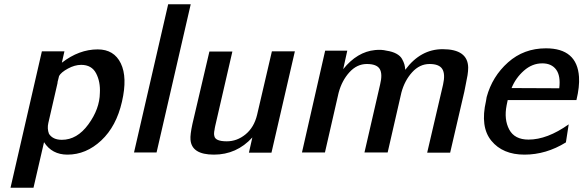

<svg xmlns="http://www.w3.org/2000/svg" viewBox="-20 -710 2716 894"><path d="M29 164 175 -471H280L268 -418Q348 -480 435 -480Q511 -480 542.5 -415Q574 -350 548 -237Q522 -122 451.5 -56Q381 10 294 10Q222 10 185 -48L136 164ZM255 -356Q254 -351 251.5 -341.5Q249 -332 248 -328V-326V-324L205 -137Q199 -111 208 -87Q226 -59 268 -59Q339 -59 391.5 -131Q444 -203 445 -277Q448 -329 427.5 -368.5Q407 -408 358 -408Q328 -408 296 -390.5Q264 -373 255 -356Z M604 0 763 -690H868L709 0Z M876 -133 955 -470H1062L982 -123Q981 -118 980 -113Q979 -108 979 -106Q975 -88 978 -77Q982 -52 1036 -52Q1084 -52 1123.5 -84.5Q1163 -117 1177 -175L1246 -471H1353L1244 1H1139L1155 -70Q1082 10 976 10Q872 10 867 -60Q865 -82 876 -133Z M1386 0 1494 -474H1597L1578 -388Q1643 -469 1727 -477Q1756 -480 1780 -474Q1807 -470 1825.5 -460Q1844 -450 1852 -435.5Q1860 -421 1863 -410Q1866 -399 1867 -385Q1938 -481 2041 -481Q2158 -481 2160 -396Q2160 -379 2157 -360Q2154 -341 2149 -318.5Q2144 -296 2142 -283L2076 1H1969L2043 -316Q2054 -365 2039.5 -388.5Q2025 -412 1980 -412Q1934 -412 1899 -373.5Q1864 -335 1849 -279L1785 0H1677L1750 -317Q1762 -366 1748 -389Q1734 -412 1688 -412Q1642 -412 1607 -373.5Q1572 -335 1557 -279Q1556 -277 1556 -275L1493 0Z M2243 -240 2246 -258Q2272 -354 2345.5 -419.5Q2419 -485 2522 -485Q2667 -485 2676 -352Q2679 -306 2664 -244H2344Q2343 -240 2341.5 -232Q2340 -224 2339 -220Q2326 -154 2351 -107Q2376 -60 2441 -60Q2528 -60 2628 -131L2615 -47Q2523 10 2422 10Q2321 10 2268 -54.5Q2215 -119 2243 -240ZM2362 -300 2584 -299Q2591 -357 2569.5 -386Q2548 -415 2505 -415Q2458 -415 2419.5 -381Q2381 -347 2362 -300Z"/></svg>

Font: Coval
Style: Medium Italic
Weight: 500
Foundry: Context Ltd
Version: Version 001.000